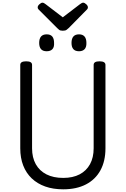

<svg xmlns="http://www.w3.org/2000/svg" viewBox="-20 -1392 937 1431"><path d="M451 19Q376 19 317 -2Q258 -23 216.5 -62.5Q175 -102 153 -158.5Q131 -215 131 -287V-908Q131 -922 142 -928.5Q153 -935 175 -935Q197 -935 208 -928.5Q219 -922 219 -908V-287Q219 -218 246.5 -168.5Q274 -119 326 -92.5Q378 -66 451 -66Q523 -66 573.5 -92.5Q624 -119 651 -168.5Q678 -218 678 -287V-908Q678 -922 689 -928.5Q700 -935 722 -935Q766 -935 766 -908V-287Q766 -191 728.5 -122.5Q691 -54 620.5 -17.5Q550 19 451 19ZM328 -1010Q300 -1010 286 -1025.5Q272 -1041 272 -1072Q272 -1104 286 -1120Q300 -1136 328 -1136Q356 -1136 369.5 -1120Q383 -1104 383 -1072Q385 -1041 370.5 -1025.5Q356 -1010 328 -1010ZM569 -1010Q541 -1010 527 -1025.5Q513 -1041 513 -1072Q513 -1104 527 -1120Q541 -1136 569 -1136Q596 -1136 610 -1120Q624 -1104 624 -1072Q625 -1041 610.5 -1025.5Q596 -1010 569 -1010ZM600 -1372Q610 -1372 622.5 -1360.5Q635 -1349 635 -1338Q635 -1336 634.5 -1332Q634 -1328 629 -1322L492 -1183Q485 -1177 476.5 -1170Q468 -1163 448 -1163Q429 -1163 420.5 -1170Q412 -1177 406 -1183L267 -1322Q262 -1328 261.5 -1332Q261 -1336 261 -1338Q261 -1349 274 -1360.5Q287 -1372 296 -1372Q303 -1372 308.5 -1368.5Q314 -1365 321 -1360L448 -1263L575 -1360Q583 -1365 588 -1368.5Q593 -1372 600 -1372Z"/></svg>

Font: Playwrite DE Grund
Style: Regular
Weight: 400
Designer: Veronika Burian, José Scaglione
Foundry: TypeTogether
Version: Version 1.002